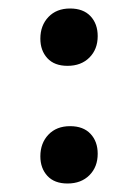

<svg xmlns="http://www.w3.org/2000/svg" viewBox="-20 -421 278 452"><path d="M75 -53Q75 -84 94 -104Q113 -124 145 -124Q176 -124 193 -106Q210 -88 210 -59Q210 -28 190.5 -8.5Q171 11 139 11Q108 11 91.5 -7Q75 -25 75 -53ZM75 -330Q75 -361 94 -381Q113 -401 145 -401Q176 -401 193 -383Q210 -365 210 -336Q210 -305 190.5 -285.5Q171 -266 139 -266Q108 -266 91.5 -284Q75 -302 75 -330Z"/></svg>

Font: Alegreya SC Medium
Style: Regular
Weight: 500
Designer: Juan Pablo del Peral
Foundry: Huerta Tipografica
Version: Version 2.007; ttfautohint (v1.6)